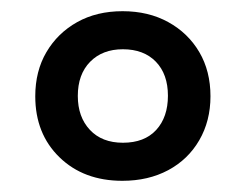

<svg xmlns="http://www.w3.org/2000/svg" viewBox="-20 -746 440 343"><path d="M198.6 -423Q129.5 -423 86.3 -465Q43 -507 43 -574Q43 -619 63 -653Q83 -687 117.9 -706.5Q152.8 -726 199 -726Q245.2 -726 280.6 -706.5Q316 -687 336 -653Q356 -619 356 -574Q356 -530 336 -495.5Q316 -461 280.5 -442Q244.9 -423 198.6 -423ZM199.6 -491Q238 -491 259 -513.8Q280 -536.7 280 -575Q280 -613.4 258.5 -635.7Q236.9 -658 199.5 -658Q163 -658 141 -635.6Q119 -613.2 119 -574.6Q119 -537 140.6 -514Q162.1 -491 199.6 -491Z"/></svg>

Font: Noto Serif Tamil
Style: Regular
Weight: 400
Designer: Indian Type Foundry, Tom Grace, and the Monotype Design Team
Foundry: Monotype Imaging Inc.
Version: Version 2.003